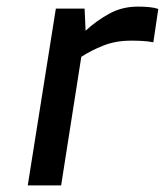

<svg xmlns="http://www.w3.org/2000/svg" viewBox="-20 -561 499 581"><path d="M64 0 149 -535H236L239 -468Q270 -497 309.5 -519Q349 -541 397 -541Q416 -541 431.5 -539.5Q447 -538 459 -534L444 -433Q429 -436 412 -437Q395 -438 377 -438Q330 -438 292.5 -423Q255 -408 226 -389L165 0Z"/></svg>

Font: Exo Thin Medium
Style: Italic
Weight: 500
Italic angle: -9°
Version: Version 2.000